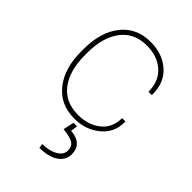

<svg xmlns="http://www.w3.org/2000/svg" viewBox="-209 -570 875 875"><g transform="rotate(45 228.5 -133.0)"><path d="M338.9 133.3Q338.9 171.4 305.4 194.1Q272 216.8 213.4 216.8L210.4 195.3Q255.4 195.3 284.9 178Q314.5 160.6 314.5 134.3Q314.5 107.9 297.1 95.9Q279.8 84 231.4 78.6L242.7 25.9L265.6 26.4L260.7 59.6Q338.9 65.9 338.9 133.3ZM61.5 -227.5Q61.5 -129.4 105.2 -71.5Q148.9 -13.7 231.9 -13.7Q296.4 -13.7 340.3 -48.1Q384.3 -82.5 384.3 -145.5H404.8L405.8 -142.6Q407.2 -74.7 355.7 -32.2Q304.2 10.3 231.9 10.3Q141.6 10.3 89.6 -54.4Q37.6 -119.1 37.6 -227.5V-246.1Q37.6 -354 89.4 -418.7Q141.1 -483.4 231 -483.4Q308.1 -483.4 357.7 -439Q407.2 -394.5 405.8 -317.9L404.8 -315.4H384.3Q384.3 -383.3 341.1 -421.4Q297.9 -459.5 231 -459.5Q149.4 -459.5 105.5 -401.4Q61.5 -343.3 61.5 -246.1Z"/></g></svg>

Font: Yantramanav Thin
Style: Regular
Weight: 250
Version: Version 1.001;PS 1.0;hotconv 1.0.72;makeotf.lib2.5.5900; ttf